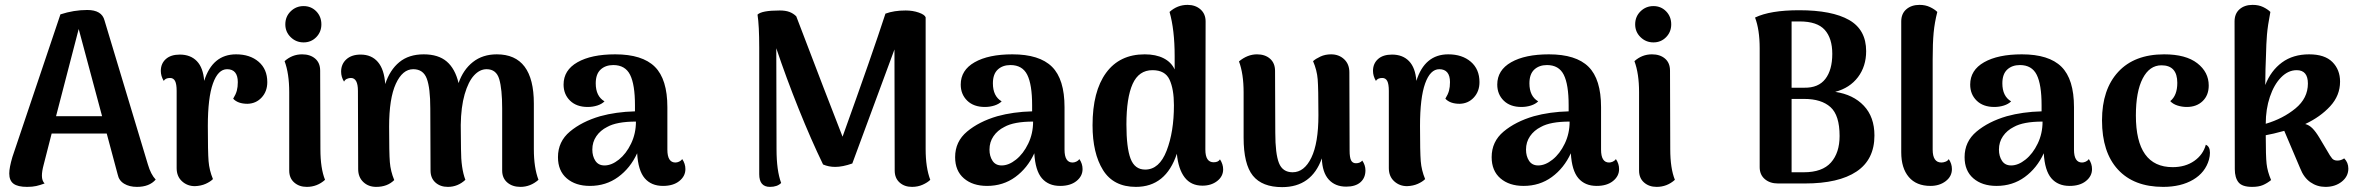

<svg xmlns="http://www.w3.org/2000/svg" viewBox="-20 -753 9675 788"><path d="M619 -16Q593 14 542 14Q511 14 489.5 1Q468 -12 463 -37L418 -205H192L159 -76Q152 -50 152 -32Q152 -11 163 0Q144 7 128.5 10.5Q113 14 91 14Q53 14 35.5 1Q18 -12 18 -41Q18 -65 31 -109L228 -694Q283 -712 338 -712Q398 -712 409 -669L587 -78Q599 -37 619 -16ZM399 -276 303 -634 210 -276Z M1077 -416Q1077 -378 1054 -353Q1031 -328 996 -327Q956 -327 937 -348Q948 -366 952 -381Q956 -396 956 -416Q956 -442 945 -455.5Q934 -469 912 -469Q875 -469 854 -410.5Q833 -352 833 -236Q833 -129 836 -91.5Q839 -54 854 -18Q843 -7 824 1.5Q805 10 780 11Q749 11 727 -9Q705 -29 705 -63V-380Q705 -408 698.5 -420.5Q692 -433 678 -433Q659 -433 652 -421Q640 -441 640 -462Q640 -492 660.5 -510.5Q681 -529 718 -529Q762 -529 788 -502Q814 -475 818 -421Q852 -530 949 -530Q1006 -530 1041.5 -499.5Q1077 -469 1077 -416Z M1151 -653Q1151 -685 1173 -706.5Q1195 -728 1226 -728Q1257 -728 1278 -706.5Q1299 -685 1299 -653Q1299 -622 1278 -600.5Q1257 -579 1226 -579Q1195 -579 1173 -600.5Q1151 -622 1151 -653ZM1314 -15Q1282 14 1239 14Q1208 14 1187.5 -4Q1167 -22 1167 -53V-375Q1167 -451 1148 -502Q1179 -530 1220 -530Q1253 -530 1273.5 -512.5Q1294 -495 1294 -463L1295 -141Q1295 -62 1314 -15Z M2190 -15Q2157 14 2116 14Q2083 14 2062 -4Q2041 -22 2041 -53V-308Q2041 -387 2029 -428Q2017 -469 1977 -469Q1949 -469 1925.5 -443.5Q1902 -418 1887 -366Q1872 -314 1871 -240L1872 -141Q1872 -62 1890 -15Q1859 14 1818 14Q1787 14 1767 -4Q1747 -22 1747 -53L1746 -308Q1746 -392 1731.5 -430.5Q1717 -469 1676 -469Q1632 -469 1604.5 -409Q1577 -349 1577 -233Q1577 -125 1580 -87.5Q1583 -50 1598 -14Q1570 14 1524 14Q1492 14 1471 -6Q1450 -26 1450 -59L1449 -380Q1449 -433 1420 -433Q1412 -433 1404 -429.5Q1396 -426 1392 -418Q1380 -437 1380 -459Q1380 -490 1401.5 -509.5Q1423 -529 1460 -529Q1505 -529 1531 -498.5Q1557 -468 1561 -408Q1580 -466 1619 -498Q1658 -530 1719 -530Q1779 -530 1813.5 -500.5Q1848 -471 1862 -412Q1881 -467 1921 -498.5Q1961 -530 2019 -530Q2171 -530 2171 -328V-141Q2171 -65 2190 -15Z M2793 -59Q2793 -30 2768 -10Q2743 10 2701 10Q2653 10 2626 -21.5Q2599 -53 2595 -124Q2567 -63 2517 -26.5Q2467 10 2401 10Q2342 10 2306 -21Q2270 -52 2270 -108Q2270 -172 2319 -213Q2368 -254 2443 -276Q2508 -294 2586 -296V-321Q2586 -406 2566 -446Q2546 -486 2497 -486Q2465 -486 2445 -467.5Q2425 -449 2425 -411Q2425 -358 2461 -337Q2450 -326 2431.5 -320Q2413 -314 2392 -314Q2346 -314 2319.5 -340Q2293 -366 2293 -406Q2293 -465 2350 -497.5Q2407 -530 2505 -530Q2616 -530 2667.5 -479Q2719 -428 2719 -313V-139Q2719 -86 2752 -86Q2759 -86 2767 -89.5Q2775 -93 2780 -100Q2793 -81 2793 -59ZM2590 -254Q2511 -254 2472 -232Q2444 -218 2427.5 -194Q2411 -170 2411 -139Q2411 -112 2423.5 -93Q2436 -74 2461 -74Q2490 -74 2520 -98Q2550 -122 2570 -163.5Q2590 -205 2590 -254Z M3798 -15Q3787 -4 3767 5Q3747 14 3723 14Q3692 14 3672 -4Q3652 -22 3652 -53L3651 -550L3478 -82Q3438 -68 3408 -68Q3381 -68 3358 -78Q3309 -179 3258 -306Q3207 -433 3166 -555L3167 -141Q3167 -53 3186 -2Q3170 14 3140 14Q3096 14 3096 -38V-558Q3096 -648 3089 -693Q3106 -710 3180 -710Q3204 -710 3220 -704Q3236 -698 3248 -686Q3376 -350 3438 -192Q3560 -531 3614 -697Q3649 -710 3697 -710Q3726 -710 3750.5 -701.5Q3775 -693 3779 -682V-141Q3779 -65 3798 -15Z M4423 -59Q4423 -30 4398 -10Q4373 10 4331 10Q4283 10 4256 -21.5Q4229 -53 4225 -124Q4197 -63 4147 -26.5Q4097 10 4031 10Q3972 10 3936 -21Q3900 -52 3900 -108Q3900 -172 3949 -213Q3998 -254 4073 -276Q4138 -294 4216 -296V-321Q4216 -406 4196 -446Q4176 -486 4127 -486Q4095 -486 4075 -467.5Q4055 -449 4055 -411Q4055 -358 4091 -337Q4080 -326 4061.5 -320Q4043 -314 4022 -314Q3976 -314 3949.5 -340Q3923 -366 3923 -406Q3923 -465 3980 -497.5Q4037 -530 4135 -530Q4246 -530 4297.5 -479Q4349 -428 4349 -313V-139Q4349 -86 4382 -86Q4389 -86 4397 -89.5Q4405 -93 4410 -100Q4423 -81 4423 -59ZM4220 -254Q4141 -254 4102 -232Q4074 -218 4057.5 -194Q4041 -170 4041 -139Q4041 -112 4053.5 -93Q4066 -74 4091 -74Q4120 -74 4150 -98Q4180 -122 4200 -163.5Q4220 -205 4220 -254Z M5000 -58Q5000 -29 4975.5 -10Q4951 9 4915 9Q4868 9 4842 -25Q4816 -59 4810 -122Q4765 14 4642 14Q4550 14 4507 -55Q4464 -124 4464 -239Q4464 -378 4519.5 -454Q4575 -530 4678 -530Q4724 -530 4755.5 -514Q4787 -498 4801 -468V-522Q4801 -631 4780 -704Q4812 -733 4854 -733Q4886 -733 4907 -714.5Q4928 -696 4928 -665L4927 -139Q4927 -87 4961 -87Q4980 -87 4987 -99Q5000 -79 5000 -58ZM4798 -321Q4798 -387 4780 -426Q4762 -465 4710 -465Q4654 -465 4628.5 -408.5Q4603 -352 4603 -242Q4603 -147 4620 -102Q4637 -57 4680 -57Q4738 -57 4768 -134.5Q4798 -212 4798 -321Z M5584 -54Q5584 -23 5563.5 -5Q5543 13 5505 13Q5460 13 5433.5 -16Q5407 -45 5405 -103Q5363 15 5242 15Q5160 15 5122 -32Q5084 -79 5084 -188V-374Q5084 -450 5065 -501Q5100 -530 5139 -530Q5172 -530 5192.5 -512Q5213 -494 5213 -462L5214 -208Q5214 -122 5229 -84Q5244 -46 5285 -46Q5333 -46 5362 -106Q5391 -166 5391 -280Q5391 -390 5388 -427.5Q5385 -465 5369 -502Q5380 -512 5399.5 -521Q5419 -530 5443 -530Q5475 -530 5496.5 -510Q5518 -490 5518 -456L5519 -135Q5519 -107 5525 -95Q5531 -83 5545 -83Q5562 -83 5571 -94Q5584 -75 5584 -54Z M6052 -416Q6052 -378 6029 -353Q6006 -328 5971 -327Q5931 -327 5912 -348Q5923 -366 5927 -381Q5931 -396 5931 -416Q5931 -442 5920 -455.5Q5909 -469 5887 -469Q5850 -469 5829 -410.5Q5808 -352 5808 -236Q5808 -129 5811 -91.5Q5814 -54 5829 -18Q5818 -7 5799 1.5Q5780 10 5755 11Q5724 11 5702 -9Q5680 -29 5680 -63V-380Q5680 -408 5673.5 -420.5Q5667 -433 5653 -433Q5634 -433 5627 -421Q5615 -441 5615 -462Q5615 -492 5635.5 -510.5Q5656 -529 5693 -529Q5737 -529 5763 -502Q5789 -475 5793 -421Q5827 -530 5924 -530Q5981 -530 6016.5 -499.5Q6052 -469 6052 -416Z M6625 -59Q6625 -30 6600 -10Q6575 10 6533 10Q6485 10 6458 -21.5Q6431 -53 6427 -124Q6399 -63 6349 -26.5Q6299 10 6233 10Q6174 10 6138 -21Q6102 -52 6102 -108Q6102 -172 6151 -213Q6200 -254 6275 -276Q6340 -294 6418 -296V-321Q6418 -406 6398 -446Q6378 -486 6329 -486Q6297 -486 6277 -467.5Q6257 -449 6257 -411Q6257 -358 6293 -337Q6282 -326 6263.5 -320Q6245 -314 6224 -314Q6178 -314 6151.5 -340Q6125 -366 6125 -406Q6125 -465 6182 -497.5Q6239 -530 6337 -530Q6448 -530 6499.5 -479Q6551 -428 6551 -313V-139Q6551 -86 6584 -86Q6591 -86 6599 -89.5Q6607 -93 6612 -100Q6625 -81 6625 -59ZM6422 -254Q6343 -254 6304 -232Q6276 -218 6259.5 -194Q6243 -170 6243 -139Q6243 -112 6255.5 -93Q6268 -74 6293 -74Q6322 -74 6352 -98Q6382 -122 6402 -163.5Q6422 -205 6422 -254Z M6691 -653Q6691 -685 6713 -706.5Q6735 -728 6766 -728Q6797 -728 6818 -706.5Q6839 -685 6839 -653Q6839 -622 6818 -600.5Q6797 -579 6766 -579Q6735 -579 6713 -600.5Q6691 -622 6691 -653ZM6854 -15Q6822 14 6779 14Q6748 14 6727.5 -4Q6707 -22 6707 -53V-375Q6707 -451 6688 -502Q6719 -530 6760 -530Q6793 -530 6813.5 -512.5Q6834 -495 6834 -463L6835 -141Q6835 -62 6854 -15Z M7673 -197Q7673 -98 7599.5 -49Q7526 0 7388 0H7277Q7244 0 7223 -18Q7202 -36 7202 -67V-555Q7202 -631 7183 -681Q7245 -711 7364 -711Q7499 -711 7569 -671Q7639 -631 7639 -543Q7639 -481 7605.5 -436.5Q7572 -392 7512 -376Q7586 -365 7629.5 -319Q7673 -273 7673 -197ZM7333 -665V-393H7385Q7443 -392 7471.5 -429Q7500 -466 7500 -532Q7500 -596 7469 -630.5Q7438 -665 7366 -665ZM7530 -195Q7530 -280 7492.5 -313.5Q7455 -347 7385 -347H7333V-46H7383Q7459 -46 7494.5 -86Q7530 -126 7530 -195Z M7783 -128V-665Q7783 -697 7804 -715Q7825 -733 7858 -733Q7882 -733 7901 -724Q7920 -715 7931 -704Q7920 -661 7916 -619Q7912 -577 7912 -509V-139Q7912 -86 7948 -86Q7956 -86 7965 -89.5Q7974 -93 7978 -100Q7991 -81 7991 -59Q7991 -29 7965.5 -9.5Q7940 10 7903 10Q7845 10 7814 -26.5Q7783 -63 7783 -128Z M8566 -59Q8566 -30 8541 -10Q8516 10 8474 10Q8426 10 8399 -21.5Q8372 -53 8368 -124Q8340 -63 8290 -26.5Q8240 10 8174 10Q8115 10 8079 -21Q8043 -52 8043 -108Q8043 -172 8092 -213Q8141 -254 8216 -276Q8281 -294 8359 -296V-321Q8359 -406 8339 -446Q8319 -486 8270 -486Q8238 -486 8218 -467.5Q8198 -449 8198 -411Q8198 -358 8234 -337Q8223 -326 8204.5 -320Q8186 -314 8165 -314Q8119 -314 8092.5 -340Q8066 -366 8066 -406Q8066 -465 8123 -497.5Q8180 -530 8278 -530Q8389 -530 8440.5 -479Q8492 -428 8492 -313V-139Q8492 -86 8525 -86Q8532 -86 8540 -89.5Q8548 -93 8553 -100Q8566 -81 8566 -59ZM8363 -254Q8284 -254 8245 -232Q8217 -218 8200.5 -194Q8184 -170 8184 -139Q8184 -112 8196.5 -93Q8209 -74 8234 -74Q8263 -74 8293 -98Q8323 -122 8343 -163.5Q8363 -205 8363 -254Z M8607 -259Q8607 -386 8673.5 -458Q8740 -530 8862 -530Q8951 -530 8998 -493.5Q9045 -457 9045 -402Q9045 -362 9020 -338Q8995 -314 8955 -314Q8935 -314 8916.5 -320Q8898 -326 8887 -338Q8916 -361 8916 -413Q8916 -485 8851 -485Q8802 -485 8774 -431Q8746 -377 8746 -279Q8746 -67 8897 -67Q8949 -67 8985.5 -92.5Q9022 -118 9033 -159Q9050 -152 9050 -126Q9050 -113 9046 -98Q9031 -45 8981 -15.5Q8931 14 8858 14Q8738 14 8672.5 -57Q8607 -128 8607 -259Z M9618 -61Q9618 -29 9591 -7.5Q9564 14 9524 14Q9490 14 9462.5 -5Q9435 -24 9420 -63L9355 -216Q9308 -203 9279 -198Q9279 -112 9282.5 -80.5Q9286 -49 9301 -14Q9285 -1 9267.5 6.5Q9250 14 9223 14Q9182 14 9167 -5Q9152 -24 9152 -59L9151 -665Q9151 -697 9171.5 -715Q9192 -733 9225 -733Q9250 -733 9268.5 -724Q9287 -715 9298 -704Q9287 -647 9284 -610.5Q9281 -574 9280 -525L9278 -470L9277 -404Q9300 -463 9345.5 -496.5Q9391 -530 9457 -530Q9521 -530 9552.5 -498.5Q9584 -467 9584 -418Q9584 -361 9543.5 -317Q9503 -273 9441 -244Q9457 -240 9470.5 -226.5Q9484 -213 9499 -188L9530 -136Q9544 -111 9551.5 -102.5Q9559 -94 9573 -94Q9588 -94 9601 -103Q9618 -86 9618 -61ZM9452 -410Q9452 -465 9406 -465Q9371 -465 9342 -435.5Q9313 -406 9296 -355.5Q9279 -305 9279 -245Q9350 -266 9401 -308Q9452 -350 9452 -410Z"/></svg>

Font: Arima Madurai Black
Style: Regular
Weight: 900
Designer: Joana Correia and Natanael Gama
Foundry: NDISCOVER
Version: Version 1.019